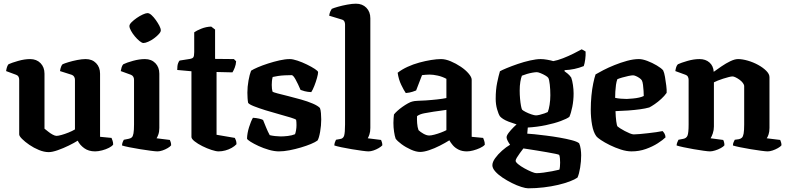

<svg xmlns="http://www.w3.org/2000/svg" viewBox="-20 -820 4268 1040"><path d="M244 4Q219 4 191 -7.5Q163 -19 139 -35.5Q115 -52 99.5 -67.5Q84 -83 84 -92V-388Q84 -398 80 -405Q76 -412 67 -415L13 -435Q15 -448 18 -457Q21 -466 26 -472Q43 -480 78 -490Q113 -500 143 -500Q178 -500 199.5 -478Q221 -456 221 -421V-123Q229 -117 240.5 -107.5Q252 -98 265 -91Q278 -84 286 -84Q295 -84 313 -89Q331 -94 351 -102Q371 -110 386 -119V-388Q386 -397 381.5 -404.5Q377 -412 368 -415L305 -435Q307 -449 311 -459Q315 -469 319 -472Q330 -477 351.5 -483.5Q373 -490 398.5 -495Q424 -500 444 -500Q479 -500 500.5 -478Q522 -456 522 -421V-79L584 -73Q586 -68 589.5 -58.5Q593 -49 593 -37Q587 -28 570.5 -19.5Q554 -11 533 -5.5Q512 0 495 0Q460 0 436 -17.5Q412 -35 401 -58Q382 -46 352.5 -31.5Q323 -17 293 -6.5Q263 4 244 4Z M833 0Q822 0 796 -3.5Q770 -7 738.5 -12Q707 -17 680 -22.5Q653 -28 641 -32Q641 -40 644 -48.5Q647 -57 651 -63L676 -68Q687 -70 693.5 -75.5Q700 -81 703 -97.5Q706 -114 706 -146V-388Q706 -398 701.5 -405Q697 -412 689 -415L634 -435Q636 -446 639 -456Q642 -466 648 -472Q666 -481 700.5 -490.5Q735 -500 765 -500Q800 -500 821.5 -478Q843 -456 843 -421V-127Q843 -106 837.5 -91Q832 -76 828 -71L900 -62Q902 -58 904.5 -50.5Q907 -43 907 -33Q902 -26 888.5 -18Q875 -10 860 -5Q845 0 833 0ZM757 -587Q749 -587 736 -597.5Q723 -608 710.5 -623Q698 -638 689.5 -653.5Q681 -669 681 -679Q681 -688 692.5 -699.5Q704 -711 720.5 -722.5Q737 -734 753.5 -741.5Q770 -749 779 -749Q789 -749 801 -738Q813 -727 824 -711.5Q835 -696 843 -681Q851 -666 851 -655Q851 -647 840 -635Q829 -623 814 -612Q799 -601 783 -594Q767 -587 757 -587Z M1164 0Q1150 0 1125.5 -8Q1101 -16 1076 -28.5Q1051 -41 1034 -54.5Q1017 -68 1017 -78V-434L940 -441Q940 -465 944.5 -477Q949 -489 953 -492L1010 -501Q1022 -503 1027 -509.5Q1032 -516 1032 -538V-645Q1044 -654 1070 -664.5Q1096 -675 1124 -676L1145 -660V-501L1247 -500L1259 -488Q1258 -470 1251.5 -453.5Q1245 -437 1239 -428L1153 -430V-90L1252 -73Q1254 -69 1257.5 -60.5Q1261 -52 1261 -39Q1251 -28 1235 -19Q1219 -10 1200.5 -5Q1182 0 1164 0Z M1491 0Q1466 0 1436.5 -8.5Q1407 -17 1381 -29Q1355 -41 1337.5 -52Q1320 -63 1318 -69Q1319 -99 1329 -131Q1339 -163 1350 -182Q1368 -181 1383.5 -177.5Q1399 -174 1405 -170Q1411 -155 1421 -130.5Q1431 -106 1441 -88Q1452 -85 1470 -83Q1488 -81 1500 -81Q1517 -81 1539 -83.5Q1561 -86 1578 -93Q1581 -100 1583.5 -114Q1586 -128 1586 -142Q1586 -150 1585.5 -158.5Q1585 -167 1584 -171Q1581 -175 1555.5 -183Q1530 -191 1493 -201Q1456 -211 1419 -222.5Q1382 -234 1355.5 -244.5Q1329 -255 1324 -263Q1322 -273 1321 -288.5Q1320 -304 1320 -318Q1320 -350 1326 -383.5Q1332 -417 1340 -437Q1352 -445 1376.5 -455.5Q1401 -466 1432 -476Q1463 -486 1494 -493Q1525 -500 1550 -500Q1566 -500 1591.5 -491.5Q1617 -483 1642.5 -470.5Q1668 -458 1685.5 -446.5Q1703 -435 1703 -429Q1703 -419 1697 -397.5Q1691 -376 1682.5 -354.5Q1674 -333 1666 -321Q1645 -322 1630 -326Q1615 -330 1608 -333Q1594 -366 1581 -389.5Q1568 -413 1560 -413Q1542 -413 1522.5 -412Q1503 -411 1486.5 -408.5Q1470 -406 1457 -403Q1454 -392 1453 -380.5Q1452 -369 1452 -360Q1452 -349 1453 -340.5Q1454 -332 1456 -324Q1460 -320 1483.5 -314Q1507 -308 1541 -299.5Q1575 -291 1610.5 -281Q1646 -271 1674 -259Q1702 -247 1713 -235Q1717 -225 1718.5 -207Q1720 -189 1720 -173Q1720 -140 1714 -106Q1708 -72 1700 -59Q1688 -50 1664 -40Q1640 -30 1609.5 -21Q1579 -12 1548 -6Q1517 0 1491 0Z M1976 0Q1966 0 1940.5 -3.5Q1915 -7 1884.5 -12Q1854 -17 1828.5 -22.5Q1803 -28 1791 -32Q1791 -40 1794 -49Q1797 -58 1800 -63L1822 -67Q1839 -69 1844 -85Q1849 -101 1849 -146V-688Q1849 -696 1845.5 -703.5Q1842 -711 1832 -714L1763 -735Q1765 -749 1769.5 -758.5Q1774 -768 1777 -772Q1788 -777 1811 -783.5Q1834 -790 1861 -795Q1888 -800 1908 -800Q1943 -800 1964.5 -778Q1986 -756 1986 -721V-127Q1986 -106 1981 -91.5Q1976 -77 1972 -71L2044 -62Q2046 -58 2048.5 -50Q2051 -42 2051 -33Q2045 -26 2031.5 -18Q2018 -10 2003 -5Q1988 0 1976 0Z M2256 3Q2234 3 2206 -9.5Q2178 -22 2155 -39Q2132 -56 2123 -69Q2118 -83 2114.5 -106.5Q2111 -130 2111 -154Q2111 -168 2112 -179.5Q2113 -191 2114 -200Q2120 -208 2132 -219Q2144 -230 2159.5 -241Q2175 -252 2189.5 -260Q2204 -268 2213 -270Q2222 -273 2243 -274Q2264 -275 2286 -276Q2302 -277 2317.5 -278.5Q2333 -280 2348 -281.5Q2363 -283 2375.5 -285Q2388 -287 2398 -289V-393Q2376 -405 2351 -410.5Q2326 -416 2307 -416Q2298 -416 2285.5 -415Q2273 -414 2266 -413L2234 -330Q2229 -328 2214.5 -323Q2200 -318 2178 -316Q2168 -330 2153.5 -360Q2139 -390 2134 -426Q2157 -444 2187.5 -458Q2218 -472 2251 -481Q2284 -490 2315 -495Q2346 -500 2369 -500Q2393 -500 2421.5 -488Q2450 -476 2476 -458.5Q2502 -441 2518.5 -421.5Q2535 -402 2535 -388V-79L2597 -73Q2599 -68 2602.5 -58.5Q2606 -49 2606 -36Q2597 -26 2579.5 -18Q2562 -10 2543 -5Q2524 0 2509 0Q2483 0 2464 -9.5Q2445 -19 2433 -33Q2421 -47 2414 -60Q2392 -46 2362.5 -31Q2333 -16 2304.5 -6.5Q2276 3 2256 3ZM2305 -86Q2315 -86 2332.5 -90.5Q2350 -95 2368.5 -102Q2387 -109 2398 -115V-225Q2382 -223 2364 -220Q2346 -217 2328 -215Q2303 -211 2278.5 -206.5Q2254 -202 2239 -191Q2238 -175 2239.5 -153Q2241 -131 2247 -115Q2257 -105 2274 -95.5Q2291 -86 2305 -86Z M2841 200Q2828 200 2804 192.5Q2780 185 2753 171.5Q2726 158 2702 142Q2678 126 2662.5 108.5Q2647 91 2647 75Q2647 58 2662 37Q2677 16 2699.5 -4Q2722 -24 2743 -36Q2737 -44 2730.5 -56Q2724 -68 2724 -76Q2724 -86 2735.5 -101Q2747 -116 2762 -131Q2777 -146 2788 -154L2840 -143L2836 -96Q2846 -96 2874 -93Q2902 -90 2938.5 -85.5Q2975 -81 3012 -74.5Q3049 -68 3077.5 -60.5Q3106 -53 3117 -44Q3123 -31 3125.5 -12.5Q3128 6 3128 21Q3128 54 3122.5 88Q3117 122 3108 142Q3094 152 3066.5 162.5Q3039 173 3003 181.5Q2967 190 2925 195Q2883 200 2841 200ZM2885 118Q2901 118 2924 115Q2947 112 2970.5 107.5Q2994 103 3010 99Q3012 93 3013 82Q3014 71 3014 61Q3014 50 3013 38Q3012 26 3009 19Q3007 17 2988 13Q2969 9 2942.5 4.5Q2916 0 2889 -4.5Q2862 -9 2841.5 -12Q2821 -15 2815 -16Q2806 -4 2796 9.5Q2786 23 2779.5 34Q2773 45 2773 51Q2773 58 2787 69.5Q2801 81 2821 92Q2841 103 2859 110.5Q2877 118 2885 118ZM2836 -129Q2804 -138 2778.5 -146Q2753 -154 2735 -161Q2717 -168 2705.5 -175.5Q2694 -183 2688 -190Q2680 -202 2672.5 -228.5Q2665 -255 2665 -285Q2665 -334 2673 -372.5Q2681 -411 2688 -434Q2698 -440 2724.5 -451Q2751 -462 2784.5 -473.5Q2818 -485 2851.5 -492.5Q2885 -500 2909 -500Q2924 -500 2944 -496.5Q2964 -493 2977 -489Q3000 -493 3029.5 -504.5Q3059 -516 3087 -530Q3115 -544 3131 -553L3152 -541Q3153 -521 3150 -498.5Q3147 -476 3142 -462Q3117 -452 3091 -446.5Q3065 -441 3038 -440V-434Q3045 -429 3055 -421Q3065 -413 3074 -400Q3080 -384 3083.5 -359.5Q3087 -335 3087 -314Q3087 -276 3080 -241.5Q3073 -207 3064 -187Q3051 -177 3017.5 -164.5Q2984 -152 2936.5 -142Q2889 -132 2836 -129ZM2883 -195Q2890 -195 2903 -198Q2916 -201 2928.5 -205.5Q2941 -210 2947 -213Q2953 -227 2957 -252.5Q2961 -278 2961 -304Q2961 -335 2958 -362Q2955 -389 2950 -398Q2946 -404 2934 -411Q2922 -418 2908.5 -423.5Q2895 -429 2888 -429Q2879 -429 2864.5 -426.5Q2850 -424 2834.5 -419.5Q2819 -415 2807 -410Q2802 -398 2798.5 -377Q2795 -356 2795 -329Q2795 -307 2797 -285Q2799 -263 2802 -247Q2805 -231 2808 -226Q2813 -221 2827.5 -213.5Q2842 -206 2858.5 -200.5Q2875 -195 2883 -195Z M3401 0Q3374 0 3343 -10Q3312 -20 3283.5 -34Q3255 -48 3235 -61.5Q3215 -75 3210 -82Q3194 -104 3187 -143.5Q3180 -183 3180 -226Q3180 -264 3183.5 -301Q3187 -338 3193.5 -369Q3200 -400 3206 -417Q3221 -426 3248 -440Q3275 -454 3308.5 -467.5Q3342 -481 3376.5 -490.5Q3411 -500 3441 -500Q3460 -500 3486.5 -490Q3513 -480 3537.5 -465.5Q3562 -451 3572 -439Q3578 -427 3582 -403.5Q3586 -380 3589 -356Q3592 -332 3591 -317Q3579 -300 3561.5 -284Q3544 -268 3526.5 -256Q3509 -244 3497 -238Q3476 -232 3446.5 -228Q3417 -224 3383 -221.5Q3349 -219 3314 -218Q3315 -186 3318 -163Q3321 -140 3325 -135Q3328 -132 3339 -125Q3350 -118 3364 -110.5Q3378 -103 3391.5 -97.5Q3405 -92 3413 -92Q3426 -92 3446.5 -94Q3467 -96 3490 -98.5Q3513 -101 3534 -104Q3555 -107 3569 -110Q3574 -105 3579 -97Q3584 -89 3585 -76Q3571 -62 3543 -44Q3515 -26 3478.5 -13Q3442 0 3401 0ZM3375 -284Q3392 -285 3409 -286.5Q3426 -288 3441.5 -291.5Q3457 -295 3467 -300Q3467 -311 3466 -327.5Q3465 -344 3463 -360Q3461 -376 3457 -384Q3453 -391 3443.5 -397.5Q3434 -404 3424.5 -408Q3415 -412 3409 -412Q3401 -412 3384 -408.5Q3367 -405 3350 -400Q3333 -395 3324 -391Q3319 -378 3316.5 -360Q3314 -342 3313 -323.5Q3312 -305 3312 -290Q3325 -287 3342.5 -285.5Q3360 -284 3375 -284Z M3826 0Q3816 0 3791 -3.5Q3766 -7 3737 -12Q3708 -17 3682.5 -22.5Q3657 -28 3645 -32Q3645 -40 3648.5 -48.5Q3652 -57 3655 -63L3681 -68Q3698 -71 3704 -85.5Q3710 -100 3710 -146V-388Q3710 -397 3706 -404.5Q3702 -412 3693 -415L3638 -435Q3640 -448 3643 -457Q3646 -466 3652 -472Q3669 -480 3703.5 -490Q3738 -500 3769 -500Q3802 -500 3823 -481.5Q3844 -463 3846 -431Q3864 -444 3888 -460.5Q3912 -477 3936 -488.5Q3960 -500 3978 -500Q4001 -500 4030.5 -491.5Q4060 -483 4086.5 -468.5Q4113 -454 4130.5 -436.5Q4148 -419 4148 -402V-127Q4148 -106 4143 -91.5Q4138 -77 4133 -71L4206 -62Q4208 -58 4210.5 -50Q4213 -42 4213 -33Q4208 -26 4194 -18Q4180 -10 4165 -5Q4150 0 4138 0Q4128 0 4102 -3.5Q4076 -7 4045.5 -12Q4015 -17 3988.5 -22.5Q3962 -28 3950 -32Q3950 -41 3953.5 -49.5Q3957 -58 3960 -63L3982 -66Q3992 -68 3998.5 -74Q4005 -80 4008 -96.5Q4011 -113 4011 -146V-353Q4011 -361 4004 -370.5Q3997 -380 3986 -388Q3975 -396 3964.5 -401Q3954 -406 3948 -406Q3941 -406 3927 -402.5Q3913 -399 3897.5 -394Q3882 -389 3868 -383.5Q3854 -378 3847 -374V-135Q3847 -115 3841 -97.5Q3835 -80 3829 -71L3897 -62Q3899 -60 3901.5 -51.5Q3904 -43 3904 -33Q3899 -26 3884.5 -18Q3870 -10 3853.5 -5Q3837 0 3826 0Z"/></svg>

Font: Texturina 12pt
Style: Bold
Weight: 700
Designer: Guillermo Torres Carreño
Foundry: Omnibus-Type
Version: Version 1.002